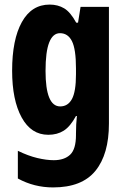

<svg xmlns="http://www.w3.org/2000/svg" viewBox="-20 -579 551 839"><path d="M197 -559Q233 -559 260.5 -542.5Q288 -526 313 -480H321L332 -549H456V-39Q456 95 397 167.5Q338 240 212 240Q129 240 58 201V80Q103 102 143 111.5Q183 121 215 121Q261 121 286.5 97Q312 73 312 11V5Q312 -36 316 -72H312Q287 -26 258.5 -8Q230 10 191 10Q116 10 74.5 -66Q33 -142 33 -270Q33 -406 75.5 -482.5Q118 -559 197 -559ZM242 -434Q211 -434 195 -393.5Q179 -353 179 -269Q179 -114 243 -114Q277 -114 294.5 -146.5Q312 -179 312 -254V-280Q312 -364 294.5 -399Q277 -434 242 -434Z"/></svg>

Font: Noto Sans Gujarati ExtraCondensed ExtraBold
Style: Regular
Weight: 800
Width: 2
Designer: Jelle Bosma - Monotype Design Team, Universal Thirst
Foundry: Monotype Imaging Inc.
Version: Version 2.106; ttfautohint (v1.8.4.7-5d5b)